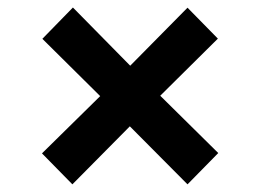

<svg xmlns="http://www.w3.org/2000/svg" viewBox="-20 -558 690 509"><path d="M91.3 -151.4 245.6 -303.2 92.3 -455.1 173.3 -538.1 325.2 -383.8 477.1 -537.6 557.6 -455.6 404.8 -304.2 558.6 -152.3 477.1 -69.3 324.2 -223.1 171.9 -69.3Z"/></svg>

Font: Black Ops One
Style: Regular
Weight: 400
Designer: James Grieshaber
Foundry: James Grieshaber
Version: Version 1.002